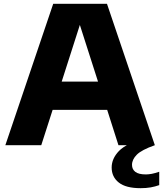

<svg xmlns="http://www.w3.org/2000/svg" viewBox="-20 -760 854 1005"><path d="M8 0 258.5 -740H540L790.5 0H600L541 -185H255.5L196 0ZM303 -333H493L398 -629.5ZM716 225Q639 225 601.8 195.5Q564.5 166 564.5 117Q564.5 70 602.8 30.2Q641 -9.5 742 -37L790.5 0Q721 24.5 696 49.8Q671 75 671 103Q671 126 688.2 139.5Q705.5 153 743.5 153Q757.5 153 774.8 149.8Q792 146.5 813.5 139V209Q792.5 216.5 769 220.8Q745.5 225 716 225Z"/></svg>

Font: Encode Sans Semi Expanded ExtraBold
Style: Regular
Weight: 800
Width: 6
Designer: Multiple Designers
Foundry: Impallari Type
Version: Version 3.000; ttfautohint (v1.8.3) -l 8 -r 50 -G 200 -x 14 